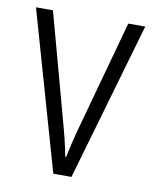

<svg xmlns="http://www.w3.org/2000/svg" viewBox="-67 -584 506 635"><g transform="rotate(10 186.5 -266.0)"><path d="M155 0H216L370 -532H313L215 -176C203 -134 194 -94 187 -62H184C177 -102 166 -143 155 -183L60 -532H3Z"/></g></svg>

Font: Noto Sans Myanmar Condensed Light
Style: Regular
Weight: 300
Width: 3
Designer: Monotype Design Team
Foundry: Monotype Imaging Inc.
Version: Version 2.107